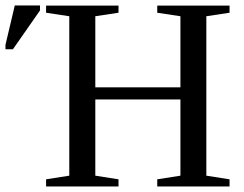

<svg xmlns="http://www.w3.org/2000/svg" viewBox="-55 -675 883 695"><path d="M111.8 0V-25.9L195.8 -39.1V-616.2L111.8 -628.9V-654.8H374V-628.9L290 -616.2V-358.9H598.1V-616.2L514.2 -628.9V-654.8H775.9V-628.9L691.9 -616.2V-39.1L775.9 -25.9V0H514.2V-25.9L598.1 -39.1V-314.9H290V-39.1L374 -25.9V0ZM-35.2 -496.6V-512.7L-1.5 -655.3H89.8V-637.2L-8.3 -496.6Z"/></svg>

Font: Liberation Serif
Style: Regular
Weight: 400
Designer: Steve Matteson
Foundry: Ascender Corporation
Version: Version 2.1.5